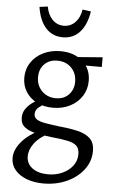

<svg xmlns="http://www.w3.org/2000/svg" viewBox="-62 -697 610 1027"><g transform="rotate(5 243.0 -183.5)"><path d="M211 289Q161 289 121 274Q81 259 58 231.5Q35 204 35 167Q35 120 77 73.5Q119 27 204 -8L225 16Q168 45 141.5 80Q115 115 115 151Q115 191 147 214.5Q179 238 231 238Q274 238 308.5 222Q343 206 363.5 179Q384 152 384 117Q384 86 368 71.5Q352 57 318.5 50Q285 43 231 38Q188 33 149.5 25Q111 17 88 -1Q65 -19 65 -51Q65 -77 77.5 -96.5Q90 -116 112.5 -133Q135 -150 166 -166L192 -141Q169 -129 150.5 -114Q132 -99 132 -77Q132 -59 147 -49Q162 -39 193 -33.5Q224 -28 273 -22Q327 -17 369 -7Q411 3 435.5 25.5Q460 48 460 93Q460 149 426 193.5Q392 238 335.5 263.5Q279 289 211 289ZM226 -119Q177 -119 139.5 -138Q102 -157 81 -190.5Q60 -224 60 -266Q60 -312 84 -348Q108 -384 149 -404Q190 -424 241 -424Q314 -424 359.5 -383.5Q405 -343 405 -279Q405 -233 382 -197Q359 -161 318.5 -140Q278 -119 226 -119ZM237 -171Q267 -171 288 -183.5Q309 -196 321 -217.5Q333 -239 333 -267Q333 -313 304 -342.5Q275 -372 228 -372Q186 -372 159.5 -345.5Q133 -319 133 -275Q133 -245 146.5 -221.5Q160 -198 183.5 -184.5Q207 -171 237 -171ZM311 -359 301 -398 468 -411V-359ZM246 -499Q190 -499 154.5 -538.5Q119 -578 108 -650L152 -656Q160 -612 185 -586.5Q210 -561 246 -561Q282 -561 307 -586.5Q332 -612 339 -656L384 -650Q373 -578 337.5 -538.5Q302 -499 246 -499Z"/></g></svg>

Font: Ysabeau Office Medium
Style: Regular
Weight: 500
Designer: Christian Thalmann (Catharsis Fonts)
Version: Version 2.001;gftools[0.9.30]; featfreeze: tnum,lnum,ss02